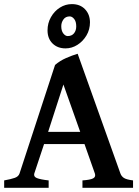

<svg xmlns="http://www.w3.org/2000/svg" viewBox="-20 -901 668 921"><path d="M191.4 -210 144.5 -68.8Q140.1 -53.7 156.7 -46.9Q173.3 -40 213.4 -35.6V0H0V-35.6Q33.2 -41.5 51 -47.9Q68.8 -54.2 73.7 -68.8L244.1 -589.4Q267.1 -609.4 297.1 -622.6Q327.1 -635.7 352.5 -643.1L557.6 -68.8Q562.5 -55.2 574.5 -47.4Q586.4 -39.6 618.2 -35.6V0H375.5V-35.6Q413.1 -38.1 426.8 -45.4Q440.4 -52.7 435.1 -68.8L385.3 -210ZM364.7 -268.6 284.2 -495.6 210.9 -268.6ZM411.6 -794.4Q411.6 -759.3 394.8 -731Q377.9 -702.6 351.3 -685.8Q324.7 -668.9 294.4 -668.9Q255.9 -668.9 231.9 -692.6Q208 -716.3 208 -755.4Q208 -790 224.4 -818.8Q240.7 -847.7 267.3 -864.5Q293.9 -881.3 324.7 -881.3Q364.3 -881.3 387.7 -856.9Q411.1 -832.5 411.6 -794.4ZM345.7 -774.4Q345.7 -797.9 335.7 -810.1Q325.7 -822.3 314.5 -822.3Q294.4 -822.3 284.2 -807.6Q273.9 -793 273.9 -775.4Q273.9 -752.9 283.7 -740.5Q293.5 -728 304.7 -728Q324.2 -728 335 -741.2Q345.7 -754.4 345.7 -774.4Z"/></svg>

Font: Gentium Plus
Style: Bold
Weight: 700
Designer: Victor Gaultney, Annie Olsen, Iska Routamaa, Becca Hirsbrunner
Foundry: SIL International
Version: Version 6.101